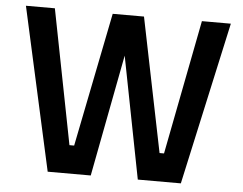

<svg xmlns="http://www.w3.org/2000/svg" viewBox="-50 -753 1027 813"><g transform="rotate(5 463.5 -346.0)"><path d="M28 -692 181 0H364L463 -518L564 0H747L899 -692H776L665 -120H646L530 -690H397L283 -120H263L151 -692Z"/></g></svg>

Font: TitilliumText22L
Style: 800 wt
Weight: 800
Designer: Campivisivi
Foundry: Campivisivi
Version: 1.000